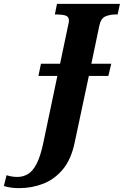

<svg xmlns="http://www.w3.org/2000/svg" viewBox="-165 -734 641 994"><path d="M-66 240Q-92 240 -110 237Q-128 234 -145 229L-131 173Q-105 182 -75 182Q-45 182 -20 167Q5 152 25 113Q45 74 60 2L132 -341H34L47 -404H146L188 -604Q192 -618 192 -627Q192 -648 174.5 -653.5Q157 -659 131 -659H119L130 -714H456L444 -659H433Q404 -659 380.5 -649Q357 -639 349 -600L308 -404H411L396 -341H295L222 2Q204 90 161 142Q118 194 59 217Q0 240 -66 240Z"/></svg>

Font: Noto Serif Condensed ExtraBold
Style: Italic
Weight: 800
Width: 3
Italic angle: -12°
Designer: Monotype Design Team
Foundry: Monotype Imaging Inc.
Version: Version 2.014; ttfautohint (v1.8.4.7-5d5b)